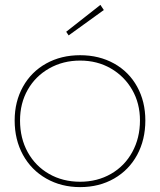

<svg xmlns="http://www.w3.org/2000/svg" viewBox="-20 -756 655 786"><path d="M40 -263Q40 -340 74 -401Q108 -462 169 -496Q230 -530 308 -530Q386 -530 447 -496Q508 -462 541.5 -401Q575 -340 575 -263Q575 -184 541.5 -122Q508 -60 447 -25Q386 10 308 10Q231 10 169.5 -25Q108 -60 74 -122Q40 -184 40 -263ZM553 -263Q553 -333 521 -388.5Q489 -444 433.5 -476Q378 -508 308 -508Q238 -508 181.5 -476Q125 -444 93.5 -388.5Q62 -333 62 -263Q62 -190 93.5 -133Q125 -76 181 -44Q237 -12 308 -12Q378 -12 434 -44Q490 -76 521.5 -133.5Q553 -191 553 -263ZM251 -626 391 -736 405 -715 261 -611Z"/></svg>

Font: Easer Grotesk Variable
Style: Regular
Weight: 400
Designer: Boardeaser, Bonnie Shaver-Troup, Thomas Jockin
Foundry: Lexend
Version: Version 1.001;Glyphs 3.1.2 (3151)